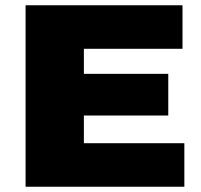

<svg xmlns="http://www.w3.org/2000/svg" viewBox="-20 -708 762 728"><path d="M77 0H679V-165H298V-270H618V-428H298V-523H672V-688H77Z"/></svg>

Font: Archivo Black
Style: Regular
Weight: 900
Designer: Hector Gatti
Foundry: Omnibus-Type
Version: Version 2.001